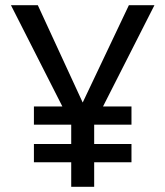

<svg xmlns="http://www.w3.org/2000/svg" viewBox="-20 -716 634 736"><path d="M375 -308H484V-238H341V-164H484V-94H341V0H253V-94H110V-164H253V-238H110V-308H219L22 -696H125L297 -323L474 -696H572Z"/></svg>

Font: AmikoRegular
Style: Regular
Weight: 400
Designer: Pablo Impallari, Rodrigo Fuenzalida, Andres Torresi
Foundry: Impallari Type
Version: Version 1.000; ttfautohint (v1.3)